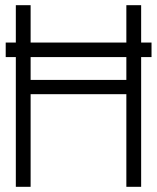

<svg xmlns="http://www.w3.org/2000/svg" viewBox="-20 -720 606 740"><path d="M2 -500H564V-556H2ZM467 -412H98V-700H41V0H98V-357H467V0H524V-700H467Z"/></svg>

Font: AdventPro_ExpandedRegular
Style: ExpandedRegular
Weight: 400
Width: 7
Designer: VivaRado, Andreas Kalpakidis
Foundry: VivaRado, Andreas Kalpakidis
Version: Version 3.000